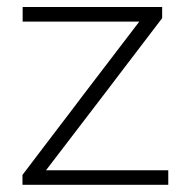

<svg xmlns="http://www.w3.org/2000/svg" viewBox="-20 -514 526 534"><path d="M42.5 0V-27.5Q87.5 -87 131 -144Q174.5 -200.5 212 -250.5L367.5 -454H43V-494.5H431V-463.5Q410.5 -436.5 383.2 -400.8Q356 -365 326.5 -326.5Q297 -288 271 -253.5L108 -40.5H448V0Z"/></svg>

Font: Heraclito ExtraLight
Style: Regular
Weight: 200
Designer: Kostas Bartsokas (font) & Cristiano Sobral (main changes)
Foundry: Kostas Bartsokas (font) & Cristiano Sobral (main changes)
Version: Version 1.00;July 8, 2020;FontCreator 13.0.0.2655 64-bit